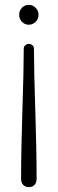

<svg xmlns="http://www.w3.org/2000/svg" viewBox="-20 -766 238 792"><path d="M72 -297Q78 -479 78 -566Q78 -574 84.5 -579.5Q91 -585 99 -585Q107 -585 113.5 -579.5Q120 -574 120 -566Q120 -479 126 -297Q128 -229 129.5 -161.5Q131 -94 131 -29Q131 -12 122 -3Q113 6 99 6Q85 6 76 -3Q67 -12 67 -29Q67 -94 68.5 -161.5Q70 -229 72 -297ZM59 -705Q59 -722 70.5 -734Q82 -746 99 -746Q115 -746 127 -734Q139 -722 139 -705Q139 -688 127 -676Q115 -664 99 -664Q82 -664 70.5 -676Q59 -688 59 -705Z"/></svg>

Font: Dosis
Style: Regular
Weight: 400
Designer: Edgar Tolentino, Pablo Impallari, Igino Marini
Foundry: Edgar Tolentino, Pablo Impallari, Igino Marini
Version: Version 1.007;Glyphs 3.1.1 (3134)